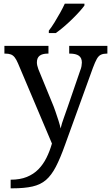

<svg xmlns="http://www.w3.org/2000/svg" viewBox="-20 -786 605 1046"><path d="M38 193Q89 193 126 178Q163 163 189 136.5Q215 110 233 74Q251 38 263 -4L78 -441Q69 -462 60 -473.5Q51 -485 39 -489.5Q27 -494 7 -494H4V-536H244V-494H241Q211 -494 196 -482.5Q181 -471 181 -446Q181 -438 183 -429Q185 -420 189 -409L262 -231Q272 -208 281.5 -180.5Q291 -153 299 -128Q307 -103 310 -86Q317 -115 328.5 -146Q340 -177 350 -207L417 -402Q422 -414 424 -425.5Q426 -437 426 -445Q426 -471 409.5 -482.5Q393 -494 360 -494H357V-536H565V-494H562Q543 -494 530 -488Q517 -482 507.5 -465Q498 -448 486 -416L334 4Q308 77 284 123Q260 169 230.5 194.5Q201 220 157 230Q113 240 47 240H38ZM246 -619Q261 -638 277 -664Q293 -690 308 -717Q323 -744 333 -766H440V-756Q431 -743 413 -723Q395 -703 372.5 -681Q350 -659 327 -639.5Q304 -620 284 -606H246Z"/></svg>

Font: Noto Serif Telugu
Style: Regular
Weight: 400
Designer: Jelle Bosma - Monotype Design Team
Foundry: Monotype Imaging Inc.
Version: Version 2.003